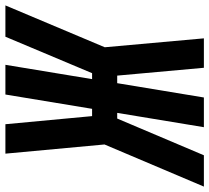

<svg xmlns="http://www.w3.org/2000/svg" viewBox="-83 -723 775 711"><g transform="rotate(-90 304.5 -367.5)"><path d="M518 0H409L380 -321H352L299 0H189L242 -321H221L85 0H-31L125 -368L91 -735H200L230 -414H257L310 -735H420L367 -414H389L524 -735H640L485 -367Z"/></g></svg>

Font: Iosevka SS04 Extended Oblique
Style: Bold
Weight: 700
Width: 7
Italic angle: -9°
Monospace: yes
Designer: Belleve Invis
Foundry: Belleve Invis
Version: Version 19.0.0; ttfautohint (v1.8.4)